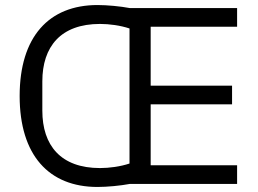

<svg xmlns="http://www.w3.org/2000/svg" viewBox="-20 -730 1025 762"><path d="M921 0V-74H578V-316H901V-390H578V-624H921V-698H495C458 -705 406 -710 367 -710C174 -710 58 -584 58 -349C58 -114 174 12 367 12C406 12 458 7 495 0ZM377 -63C221 -63 148 -153 148 -291V-407C148 -545 221 -635 377 -635C414 -635 458 -629 494 -617V-81C458 -69 414 -63 377 -63Z"/></svg>

Font: LVC Sans
Style: Regular
Weight: 400
Designer: Mike Abbink, Paul van der Laan, Pieter van Rosmalen
Foundry: Bold Monday
Version: Version 3.0